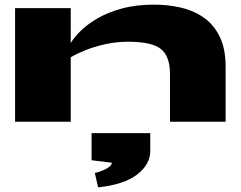

<svg xmlns="http://www.w3.org/2000/svg" viewBox="-20 -525 1038 828"><path d="M45 -490H285V-339Q298 -362 326.5 -390.5Q355 -419 399 -445Q443 -471 504.5 -488Q566 -505 645 -505Q704 -505 759 -492.5Q814 -480 857.5 -450Q901 -420 927 -368Q953 -316 953 -237V0H713V-207Q713 -282 674 -313.5Q635 -345 533 -345Q482 -345 434.5 -334.5Q387 -324 348.5 -308.5Q310 -293 285 -278V0H45ZM628 126Q628 184 571.5 227.5Q515 271 403 283L389 221Q418 214 439 202.5Q460 191 463 177L375 166V49H628Z"/></svg>

Font: Syne ExtraBold
Style: Regular
Weight: 800
Designer: Lucas Descroix
Foundry: Bonjour Monde
Version: Version 2.200; ttfautohint (v1.8.4)